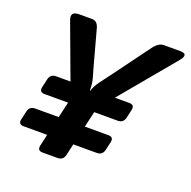

<svg xmlns="http://www.w3.org/2000/svg" viewBox="-125 -822 937 944"><g transform="rotate(20 344.0 -350.0)"><path d="M99.6 -658.2Q84 -700.2 132.3 -700.2H199.2Q227.1 -700.2 236.3 -666.5L285.6 -485.4Q294.4 -453.1 302 -427.7Q309.6 -402.3 309.1 -365.2H311Q320.3 -393.6 340.8 -420.7Q361.3 -447.8 389.2 -485.4L522.5 -666.5Q547.4 -700.2 575.2 -700.2H659.7Q708 -700.2 672.9 -658.2L437 -375H512.2Q541.5 -375 534.7 -345.7L524.9 -302.7Q518.1 -273.4 488.8 -273.4H365.7L346.7 -190.9H469.7Q499 -190.9 492.2 -161.6L482.4 -118.7Q475.6 -89.4 446.3 -89.4H323.2L309.6 -29.3Q302.7 0 273.4 0H195.3Q166 0 172.9 -29.3L186.5 -89.4H63.5Q34.2 -89.4 41 -118.7L50.8 -161.6Q57.6 -190.9 86.9 -190.9H210L229 -273.4H106Q76.7 -273.4 83.5 -302.7L93.3 -345.7Q100.1 -375 129.4 -375H204.6Z"/></g></svg>

Font: Istok
Style: Bold Italic
Weight: 700
Italic angle: -13°
Designer: Andrey V. Panov
Foundry: Andrey V. Panov
Version: Version 1.0.3